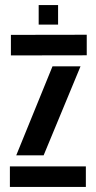

<svg xmlns="http://www.w3.org/2000/svg" viewBox="-20 -737 380 757"><path d="M19 0V-81H318.5V0ZM23 -518.5V-599.5L322 -600V-519ZM44 -124.5 187 -475.5H297.5L152 -124.5ZM132.5 -640V-717H209V-640Z"/></svg>

Font: Big Shoulders Stencil Display Thin
Style: Bold
Weight: 700
Version: Version 2.001